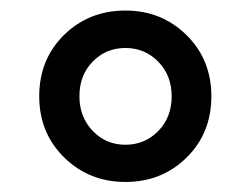

<svg xmlns="http://www.w3.org/2000/svg" viewBox="-20 -811 487 373"><path d="M56.2 -624Q56.2 -695.8 104.5 -743.2Q152.8 -790.5 223.6 -790.5Q293.9 -790.5 342.3 -742.9Q390.6 -695.3 390.6 -624Q390.6 -552.2 342.5 -504.9Q294.4 -457.5 223.6 -457.5Q153.3 -457.5 104.7 -505.1Q56.2 -552.7 56.2 -624ZM134.3 -624Q134.3 -583.5 160.2 -556.6Q186 -529.8 223.6 -529.8Q261.2 -529.8 287.4 -556.4Q313.5 -583 313.5 -624Q313.5 -664.6 287.4 -691.2Q261.2 -717.8 223.6 -717.8Q186 -717.8 160.2 -691.4Q134.3 -665 134.3 -624Z"/></svg>

Font: HaufeMerriweatherSans
Style: Regular
Weight: 400
Designer: Eben Sorkin ( eben@eyebytes.com )
Foundry: Eben Sorkin
Version: Version 1.56